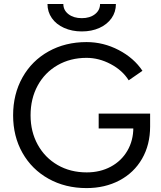

<svg xmlns="http://www.w3.org/2000/svg" viewBox="-20 -949 824 981"><path d="M47 -359.8Q47 -468 94.8 -553.3Q142.6 -638.6 228.1 -686.3Q313.6 -734 422.2 -734Q508.6 -734 586.5 -693.3Q664.4 -652.6 707.8 -587.2L637.6 -538.6Q606 -589.4 545.8 -621.4Q485.6 -653.4 422.2 -653.4Q339.4 -653.4 274.1 -615.9Q208.8 -578.4 172.5 -511.7Q136.2 -445 136.2 -359.8Q136.2 -276 172.9 -209.6Q209.6 -143.2 274.6 -105.7Q339.6 -68.2 423.2 -68.2Q491.6 -68.2 545.9 -97.3Q600.2 -126.4 630.7 -178.6Q661.2 -230.8 661.2 -296.6L747 -302.8Q747 -209.4 705.8 -137.9Q664.6 -66.4 590.5 -27.2Q516.4 12 422.2 12Q313.6 12 228.1 -35.7Q142.6 -83.4 94.8 -167.9Q47 -252.4 47 -359.8ZM484.2 -368.4H747V-299.6L703 -292.6H484.2ZM222.6 -928.6H303.6Q303.6 -896.8 330 -876.5Q356.4 -856.2 398 -856.2Q439.2 -856.2 465.2 -876.5Q491.2 -896.8 491.2 -928.6H572.2Q572.2 -887.6 549.9 -856Q527.6 -824.4 488.1 -806.4Q448.6 -788.4 398 -788.4Q348 -788.4 307.6 -806.4Q267.2 -824.4 244.9 -856.4Q222.6 -888.4 222.6 -928.6Z"/></svg>

Font: 寒蝉端黑体 Light
Style: Regular
Weight: 300
Designer: ChillDuanSans {Warren2060}; 
Source Han Sans {Ryoko NISHIZUKA 西塚涼子 (kana, bopomofo & ideographs); Paul D. Hunt (Latin, G
Foundry: ChillType&Adobe
Version: Version 1.300;Glyphs 3.3 (3306)